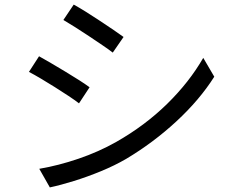

<svg xmlns="http://www.w3.org/2000/svg" viewBox="-20 -788 1040 836"><path d="M301 -768Q323 -756 353.5 -737Q384 -718 415.5 -697Q447 -676 474.5 -657.5Q502 -639 518 -627L471 -559Q453 -573 425.5 -591.5Q398 -610 367.5 -630.5Q337 -651 307.5 -669.5Q278 -688 256 -701ZM151 -53Q234 -67 322 -97Q410 -127 486 -170Q611 -241 707.5 -335.5Q804 -430 865 -536L913 -454Q849 -353 748.5 -260Q648 -167 529 -96Q479 -67 419.5 -42.5Q360 -18 302 0Q244 18 197 28ZM150 -543Q172 -531 202.5 -513Q233 -495 265.5 -475.5Q298 -456 326 -438Q354 -420 370 -408L324 -338Q306 -352 278 -370.5Q250 -389 219 -408.5Q188 -428 158.5 -445.5Q129 -463 106 -475Z"/></svg>

Font: Go Noto Kurrent-Regular
Style: Regular
Weight: 400
Designer: Monotype Design Team
Foundry: Monotype Imaging Inc.
Version: Version 2.012; ttfautohint (v1.8.4.7-5d5b)